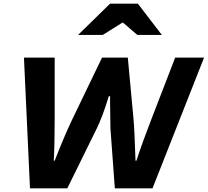

<svg xmlns="http://www.w3.org/2000/svg" viewBox="-20 -1030 1136 1050"><path d="M111 -715H279V-381Q279 -241 274 -151H279Q331 -285 377 -381L538 -715H679L710 -381Q716 -314 721 -151H726Q757 -247 809 -381L938 -715H1096L814 0H608L584 -327Q582 -415 582 -470V-504H575Q541 -392 509 -327L348 0H144ZM582 -1010H734L865 -839H731L653 -906H649L542 -839H407Z"/></svg>

Font: Nebula Sans Bold
Style: Regular
Weight: 700
Italic angle: -9°
Designer: Paul D. Hunt for Adobe (as Source Sans)
Foundry: Nebula Entertainment & Broadcasting LLC
Version: Version 1.010